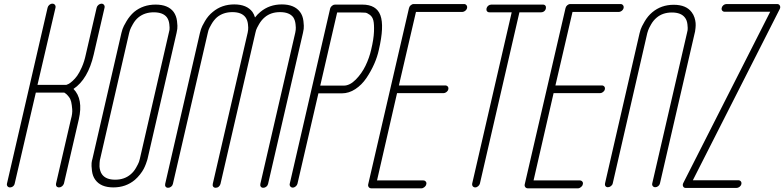

<svg xmlns="http://www.w3.org/2000/svg" viewBox="-20 -823 4267 1045"><path d="M490 -526Q459 -392 380 -339Q434 -284 409 -174L328 176Q325 185 317.5 191Q310 197 301 197Q296 197 291.5 194.5Q287 192 285.5 187Q284 182 285 176L366 -174Q375 -205 373 -229Q371 -253 367.5 -268.5Q364 -284 355 -295.5Q346 -307 340.5 -311.5Q335 -316 330 -319H175L60 176Q59 182 55 187Q51 192 45.5 194.5Q40 197 34 197Q26 197 21 191Q16 185 18 176L239 -781Q241 -790 248.5 -796.5Q256 -803 265 -803Q274 -803 279 -796.5Q284 -790 282 -781L184 -361H341Q347 -363 354 -366.5Q361 -370 374.5 -382Q388 -394 400 -410.5Q412 -427 425.5 -457.5Q439 -488 447 -526L506 -781Q508 -790 516 -796.5Q524 -803 532.5 -803Q541 -803 546 -796.5Q551 -790 549 -781Z M597 197Q529 197 499 156Q484 136 480.5 106.5Q477 77 478.5 64Q480 51 483 42L641 -644Q643 -652 647 -665Q651 -678 668.5 -707.5Q686 -737 710 -758Q759 -798 827 -798Q895 -798 925 -758Q940 -737 943.5 -708Q947 -679 945 -666Q943 -653 941 -644L783 42Q782 45 780.5 50.5Q779 56 774 69.5Q769 83 762 96.5Q755 110 742 126.5Q729 143 714 156Q665 197 597 197ZM733 -728Q716 -714 703.5 -692Q691 -670 687.5 -659.5Q684 -649 683 -644L525 43Q524 45 523.5 49Q523 53 522 63.5Q521 74 521.5 83.5Q522 93 525.5 105.5Q529 118 536 127Q557 155 607 155Q657 155 691 126Q708 112 720.5 90Q733 68 736.5 58Q740 48 741 42L899 -645Q901 -651 902.5 -660.5Q904 -670 901.5 -692Q899 -714 888 -729Q867 -756 817 -756Q767 -756 733 -728Z M1613 -758Q1628 -738 1631.5 -708.5Q1635 -679 1633 -666Q1631 -653 1629 -644L1439 178Q1437 187 1429.5 193Q1422 199 1413 199Q1404 199 1399.5 193Q1395 187 1397 178L1587 -645Q1588 -651 1589.5 -660.5Q1591 -670 1588.5 -692Q1586 -714 1576 -729Q1555 -757 1504 -757Q1454 -757 1421 -729Q1403 -714 1390 -691.5Q1377 -669 1374 -659.5Q1371 -650 1370 -644L1180 178Q1179 182 1176.5 186Q1174 190 1170.5 193Q1167 196 1162.5 197.5Q1158 199 1154 199Q1145 199 1140.5 193Q1136 187 1138 178L1328 -645Q1329 -651 1330.5 -660.5Q1332 -670 1329.5 -692Q1327 -714 1316 -729Q1295 -757 1245 -757Q1195 -757 1161 -729Q1144 -714 1131 -691.5Q1118 -669 1115 -659.5Q1112 -650 1111 -644L921 178Q919 187 911.5 193Q904 199 895 199Q886 199 881.5 193Q877 187 879 178L1068 -643Q1070 -651 1074 -664.5Q1078 -678 1095.5 -708Q1113 -738 1138 -758Q1187 -799 1255 -799Q1323 -799 1354 -758Q1363 -745 1368 -728Q1381 -745 1397 -758Q1446 -799 1514 -799Q1582 -799 1613 -758Z M1557 177 1777 -777Q1779 -785 1787 -791.5Q1795 -798 1803 -798H1952Q2029 -798 2050.5 -739.5Q2072 -681 2042 -552Q2034 -514 2016.5 -474.5Q1999 -435 1974 -398Q1949 -361 1914 -338Q1879 -315 1841 -315H1713L1599 177Q1597 185 1589.5 191.5Q1582 198 1573.5 198Q1565 198 1560 191.5Q1555 185 1557 177ZM1723 -357H1851Q1884 -357 1916.5 -390Q1949 -423 1969.5 -465.5Q1990 -508 2000 -552Q2014 -610 2015.5 -651Q2017 -692 2012 -712Q2007 -732 1992.5 -742.5Q1978 -753 1968.5 -754Q1959 -755 1943 -755H1815Z M2394 -316H2141L2032 159H2284Q2290 159 2294 162Q2298 165 2300 169.5Q2302 174 2300 180Q2299 185 2296.5 188.5Q2294 192 2290.5 195Q2287 198 2282.5 200Q2278 202 2274 202H2001Q1992 202 1987 195.5Q1982 189 1984 180L2206 -779Q2208 -788 2215.5 -794.5Q2223 -801 2232 -801H2506Q2514 -801 2519 -794.5Q2524 -788 2522 -779Q2521 -774 2517 -769Q2513 -764 2507 -761Q2501 -758 2496 -758H2244L2151 -358H2403Q2412 -358 2417 -352Q2422 -346 2420 -337Q2418 -328 2410 -322Q2402 -316 2394 -316Z M2935 -798Q2944 -798 2948.5 -792Q2953 -786 2951 -777Q2950 -771 2946 -766Q2942 -761 2936.5 -758.5Q2931 -756 2925 -756H2807L2592 176Q2590 184 2582.5 190.5Q2575 197 2566 197Q2561 197 2556.5 194Q2552 191 2550.5 186Q2549 181 2550 176L2765 -756H2644Q2635 -756 2630.5 -762Q2626 -768 2628 -777Q2630 -786 2637.5 -792Q2645 -798 2654 -798Z M3246 -316H2993L2884 159H3136Q3142 159 3146 162Q3150 165 3152 169.5Q3154 174 3152 180Q3151 185 3148.5 188.5Q3146 192 3142.5 195Q3139 198 3134.5 200Q3130 202 3126 202H2853Q2844 202 2839 195.5Q2834 189 2836 180L3058 -779Q3060 -788 3067.5 -794.5Q3075 -801 3084 -801H3358Q3366 -801 3371 -794.5Q3376 -788 3374 -779Q3373 -774 3369 -769Q3365 -764 3359 -761Q3353 -758 3348 -758H3096L3003 -358H3255Q3264 -358 3269 -352Q3274 -346 3272 -337Q3270 -328 3262 -322Q3254 -316 3246 -316Z M3530 175 3719 -643Q3721 -650 3722.5 -659Q3724 -668 3721.5 -690.5Q3719 -713 3708 -727Q3687 -755 3637 -755Q3587 -755 3554 -727Q3536 -712 3523.5 -690Q3511 -668 3508 -658.5Q3505 -649 3503 -643L3315 175Q3313 184 3305 190Q3297 196 3288.5 196Q3280 196 3275.5 190Q3271 184 3273 175L3461 -642Q3463 -650 3467 -663Q3471 -676 3488.5 -706Q3506 -736 3530 -756Q3579 -797 3647 -797Q3715 -797 3745 -756Q3755 -743 3760 -727Q3765 -711 3766 -698Q3767 -685 3765.5 -671Q3764 -657 3763 -651.5Q3762 -646 3761 -643L3572 175Q3570 184 3562.5 190Q3555 196 3546.5 196Q3538 196 3533 190Q3528 184 3530 175Z M3998 158Q4007 158 4012 164Q4017 170 4015 179Q4013 188 4005 194Q3997 200 3988 200H3713Q3702 200 3698 191.5Q3694 183 3699 173L4172 -759H3924Q3916 -759 3911 -765Q3906 -771 3908 -780Q3910 -789 3917.5 -795Q3925 -801 3934 -801H4210Q4220 -801 4224.5 -792.5Q4229 -784 4224 -774L3751 158Z"/></svg>

Font: Soda Fountain
Style: ThinOblique
Weight: 400
Version: Version 1.0